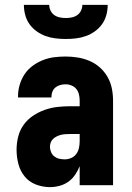

<svg xmlns="http://www.w3.org/2000/svg" viewBox="-20 -760 540 788"><path d="M185 8Q156 8 128 -2.5Q100 -13 81.5 -35.5Q63 -58 55.5 -87Q48 -116 48 -145Q48 -172 54.5 -198.5Q61 -225 76.5 -247Q92 -269 115 -284.5Q138 -300 163.5 -309Q189 -318 215.5 -321Q242 -324 269 -324H307V-347Q307 -360 304 -372.5Q301 -385 293.5 -394.5Q286 -404 274 -409Q262 -414 249 -414Q238 -414 227 -411Q216 -408 207.5 -401Q199 -394 195 -383.5Q191 -373 191 -362V-360H54V-366Q54 -389 61 -412.5Q68 -436 81 -455.5Q94 -475 113.5 -489.5Q133 -504 155.5 -513Q178 -522 201.5 -525Q225 -528 249 -528Q274 -528 299 -524Q324 -520 347.5 -510Q371 -500 390 -483Q409 -466 421.5 -444Q434 -422 439 -397Q444 -372 444 -347V0H307V-78Q300 -60 288.5 -43Q277 -26 261 -14.5Q245 -3 225 2.5Q205 8 185 8ZM246 -106Q259 -106 272 -111.5Q285 -117 293 -128Q301 -139 304 -152.5Q307 -166 307 -180V-210H269Q260 -210 250.5 -209.5Q241 -209 232 -207Q223 -205 214.5 -201Q206 -197 199 -191Q192 -185 188.5 -176Q185 -167 185 -158Q185 -147 189.5 -136Q194 -125 203 -118Q212 -111 223 -108.5Q234 -106 246 -106ZM250 -600Q229 -600 208 -602.5Q187 -605 167.5 -612Q148 -619 130.5 -631.5Q113 -644 101 -661Q89 -678 83.5 -698.5Q78 -719 78 -740H182Q182 -728 187.5 -716.5Q193 -705 203 -698Q213 -691 225.5 -688.5Q238 -686 250 -686Q262 -686 274.5 -688.5Q287 -691 297 -698Q307 -705 312.5 -716.5Q318 -728 318 -740H422Q422 -719 416.5 -698.5Q411 -678 399 -661Q387 -644 369.5 -631.5Q352 -619 332.5 -612Q313 -605 292 -602.5Q271 -600 250 -600Z"/></svg>

Font: Iosevka Heavy
Style: Regular
Weight: 900
Monospace: yes
Designer: Belleve Invis
Foundry: Belleve Invis
Version: Version 32.5.0; ttfautohint (v1.8.4)